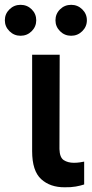

<svg xmlns="http://www.w3.org/2000/svg" viewBox="-69 -774 382 800"><path d="M64.9 -545.9H179.7L178.7 -152.8Q179.7 -117.7 196.8 -106.7Q213.9 -95.7 238.8 -95.7Q251.5 -95.7 263.2 -97.4Q274.9 -99.1 281.7 -100.6V-5.4Q267.1 -0.5 246.8 3.2Q226.6 6.8 200.7 6.3Q140.1 6.8 102.5 -27.6Q64.9 -62 64.9 -144ZM227.5 -625Q200.2 -625 181.2 -644Q162.1 -663.1 162.1 -689.5Q162.1 -716.3 181.2 -735.1Q200.2 -753.9 227.5 -753.9Q254.4 -753.9 273.7 -735.1Q293 -716.3 293 -689.5Q293 -663.1 273.7 -644Q254.4 -625 227.5 -625ZM16.6 -625Q-10.3 -625 -29.5 -644Q-48.8 -663.1 -48.8 -689.5Q-48.8 -716.3 -29.5 -735.1Q-10.3 -753.9 16.6 -753.9Q43.9 -753.9 63 -735.1Q82 -716.3 82 -689.5Q82 -663.1 63 -644Q43.9 -625 16.6 -625Z"/></svg>

Font: Inter Cardless Tabular Medium
Style: Regular
Weight: 500
Designer: Rasmus Andersson
Foundry: rsms
Version: Version 4.000;git-4fc901f